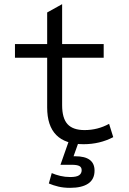

<svg xmlns="http://www.w3.org/2000/svg" viewBox="-20 -682 620 924"><path d="M382 12Q207 12 207 -165V-404H52V-470H207V-622L279 -662V-470H479V-404H279V-176Q279 -113 305 -84.5Q331 -56 387 -56Q450 -56 505 -86L525 -22Q460 12 382 12ZM317 222Q286 222 261 216Q236 210 215 201L229 151Q247 159 270 164.5Q293 170 318 170Q348 170 360.5 161.5Q373 153 373 137Q373 123 362 117Q351 111 324 111H271L310 0H359L334 70H342Q435 70 435 139Q435 181 404.5 201.5Q374 222 317 222Z"/></svg>

Font: Sometype Mono
Style: Regular
Weight: 400
Monospace: yes
Designer: Ryoichi Tsunekawa
Foundry: Dharma Type
Version: Version 1.000; ttfautohint (v1.8.3)